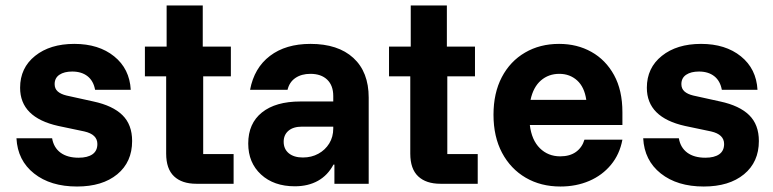

<svg xmlns="http://www.w3.org/2000/svg" viewBox="-20 -670 2818 700"><path d="M260.8 10Q164.2 10 104.2 -37.5Q44.2 -85 40 -165.8H170Q175.8 -131.7 200.8 -113.3Q225.8 -95 266.7 -95Q299.2 -95 317.1 -107.5Q335 -120 335 -145Q335 -180 287.5 -190.8L192.5 -210.8Q53.3 -241.7 53.3 -350Q53.3 -422.5 107.9 -466.2Q162.5 -510 250.8 -510Q340 -510 396.2 -464.6Q452.5 -419.2 456.7 -342.5H326.7Q320.8 -375 299.2 -392.1Q277.5 -409.2 243.3 -409.2Q214.2 -409.2 196.7 -397.5Q179.2 -385.8 179.2 -363.3Q179.2 -346.7 190.4 -336.7Q201.7 -326.7 222.5 -321.7L320.8 -300Q390.8 -285 426.2 -250.4Q461.7 -215.8 461.7 -155.8Q461.7 -79.2 407.5 -34.6Q353.3 10 260.8 10Z M695.8 0Q643.3 0 614.6 -27.1Q585.8 -54.2 585.8 -110V-391.7H508.3V-500H587.5V-650H719.2V-500H821.7V-391.7H720.8V-108.3H831.7V0Z M1055 9.2Q978.3 9.2 931.7 -33.8Q885 -76.7 885 -146.7Q885 -220 935 -260Q985 -300 1075 -300H1195V-320Q1195 -358.3 1172.9 -379.6Q1150.8 -400.8 1111.7 -400.8Q1079.2 -400.8 1057.1 -385.8Q1035 -370.8 1028.3 -342.5H891.7Q906.7 -422.5 964.2 -466.2Q1021.7 -510 1111.7 -510Q1212.5 -510 1268.3 -458.8Q1324.2 -407.5 1324.2 -314.2V0H1199.2V-70H1195.8Q1175 -30.8 1139.2 -10.8Q1103.3 9.2 1055 9.2ZM1084.2 -95.8Q1115.8 -95.8 1140.8 -109.6Q1165.8 -123.3 1180.4 -147.1Q1195 -170.8 1195 -201.7V-208.3H1081.7Q1049.2 -208.3 1031.7 -193.3Q1014.2 -178.3 1014.2 -153.3Q1014.2 -126.7 1032.9 -111.2Q1051.7 -95.8 1084.2 -95.8Z M1585.8 0Q1533.3 0 1504.6 -27.1Q1475.8 -54.2 1475.8 -110V-391.7H1398.3V-500H1477.5V-650H1609.2V-500H1711.7V-391.7H1610.8V-108.3H1721.7V0Z M2023.3 10Q1951.7 10 1896.7 -22.1Q1841.7 -54.2 1810.4 -112.9Q1779.2 -171.7 1779.2 -251.7Q1779.2 -330.8 1809.6 -388.8Q1840 -446.7 1894.2 -478.3Q1948.3 -510 2018.3 -510Q2084.2 -510 2136.2 -480.8Q2188.3 -451.7 2218.8 -396.2Q2249.2 -340.8 2249.2 -260.8V-214.2H1911.7Q1918.3 -159.2 1948.3 -129.6Q1978.3 -100 2022.5 -100Q2057.5 -100 2080 -116.2Q2102.5 -132.5 2110.8 -160.8H2249.2Q2239.2 -107.5 2207.5 -69.2Q2175.8 -30.8 2128.3 -10.4Q2080.8 10 2023.3 10ZM1914.2 -305.8H2117.5Q2110.8 -352.5 2084.2 -376.7Q2057.5 -400.8 2019.2 -400.8Q1980 -400.8 1952.1 -376.7Q1924.2 -352.5 1914.2 -305.8Z M2545.8 10Q2449.2 10 2389.2 -37.5Q2329.2 -85 2325 -165.8H2455Q2460.8 -131.7 2485.8 -113.3Q2510.8 -95 2551.7 -95Q2584.2 -95 2602.1 -107.5Q2620 -120 2620 -145Q2620 -180 2572.5 -190.8L2477.5 -210.8Q2338.3 -241.7 2338.3 -350Q2338.3 -422.5 2392.9 -466.2Q2447.5 -510 2535.8 -510Q2625 -510 2681.2 -464.6Q2737.5 -419.2 2741.7 -342.5H2611.7Q2605.8 -375 2584.2 -392.1Q2562.5 -409.2 2528.3 -409.2Q2499.2 -409.2 2481.7 -397.5Q2464.2 -385.8 2464.2 -363.3Q2464.2 -346.7 2475.4 -336.7Q2486.7 -326.7 2507.5 -321.7L2605.8 -300Q2675.8 -285 2711.2 -250.4Q2746.7 -215.8 2746.7 -155.8Q2746.7 -79.2 2692.5 -34.6Q2638.3 10 2545.8 10Z"/></svg>

Font: Funnel Sans
Style: Bold
Weight: 700
Designer: NORD ID, Kristian Moeller
Foundry: Dicotype
Version: Version 1.000